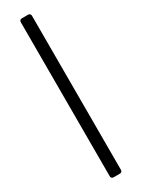

<svg xmlns="http://www.w3.org/2000/svg" viewBox="-261 -773 771 1046"><g transform="rotate(-30 125.0 -250.0)"><path d="M89.8 -734.4V234.4C89.8 244.1 95.7 250 105.5 250H144.5C154.3 250 160.2 244.1 160.2 234.4V-734.4C160.2 -744.1 154.3 -750 144.5 -750H105.5C95.7 -750 89.8 -744.1 89.8 -734.4Z"/></g></svg>

Font: Ed Sans Neue Medium
Style: Regular
Weight: 500
Designer: Stephen Hutchings
Version: Version 1.004;PS 001.004;hotconv 1.0.88;makeotf.lib2.5.64775